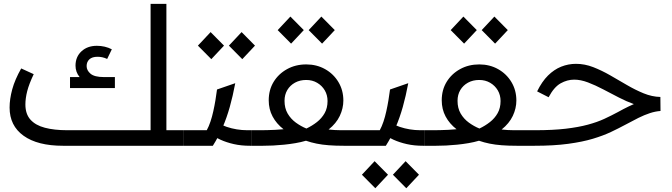

<svg xmlns="http://www.w3.org/2000/svg" viewBox="-20 -760 3504 1001"><path d="M817.5 -81.1H937.5V0H817.5ZM308.9 0Q175.7 0 102.9 -52.3Q30 -104.6 30 -199.3Q30 -243.3 43.8 -294.3Q57.7 -345.3 90.6 -403.2L155.8 -373.3Q131.5 -322.3 121.9 -284.9Q112.4 -247.6 112.4 -215.2Q112.4 -165.5 138.8 -136.2Q165.1 -106.8 214 -94Q262.9 -81.1 330.1 -81.1H795.8L791.8 0ZM765.1 0V-740H847.5V0ZM345 -301V-358.2H395.1Q373.7 -384.2 373.7 -417.6Q373.7 -463.6 404.7 -492.4Q435.7 -521.2 485 -521.2Q506 -521.2 526 -516.6Q546 -511.9 563 -502.9L538.7 -452.7Q526 -458.7 513.5 -461.4Q501 -464 488.3 -464Q460.3 -464 446 -450.7Q431.6 -437.3 431.6 -415.6Q431.6 -392.9 452.1 -375.6Q472.7 -358.2 521.7 -358.2H579V-301Z M938 0V-81.1H1058Q1068.7 -100.5 1077.2 -125.9Q1085.7 -151.2 1092 -179.9Q1098.4 -208.6 1103.2 -237.6Q1108.1 -266.7 1111.4 -293.4L1206.5 -326.3Q1193.8 -258.6 1178 -202.5Q1162.2 -146.3 1141 -97.1Q1119.9 -48 1089.6 0ZM1284.2 0Q1237.6 0 1199.3 -8.7Q1161 -17.3 1129.5 -31.6Q1098 -45.9 1071 -63.3L1114.9 -119.8Q1136.9 -107.1 1161.9 -98.6Q1187 -90.1 1214.3 -85.6Q1241.7 -81.1 1269 -81.1H1290.5V0ZM1081.7 -451.6 1011.8 -522.1 1078 -592.7 1147.9 -522.1ZM1243.2 -451.6 1173.4 -522.1 1239.6 -592.7 1309.4 -522.1Z M1291 0V-81.1H1341.2Q1355.2 -81.1 1374 -81.6Q1392.9 -82.1 1414.8 -83.1Q1436.8 -84.1 1458.2 -86.2Q1421.1 -115.2 1401.1 -152.9Q1381 -190.6 1381 -237Q1381 -291.3 1406.6 -333.2Q1432.3 -375.2 1476.8 -399.7Q1521.2 -424.2 1576.5 -424.2Q1631.2 -424.2 1675 -399.5Q1718.8 -374.9 1744.4 -332.2Q1770.1 -289.6 1770.1 -235.9Q1770.1 -195.2 1751.5 -155.8Q1732.9 -116.5 1693.2 -84.8Q1708.6 -83.1 1724.6 -82.1Q1740.7 -81.1 1757.4 -81.1H1840.1V0H1773.3Q1729.4 0 1694.4 -2.7Q1659.5 -5.3 1630.7 -11.2Q1601.8 -17 1575.2 -26.3Q1549.5 -18.7 1520.3 -13.7Q1491.1 -8.7 1461.4 -5.7Q1431.7 -2.7 1403.5 -1.3Q1375.4 0 1351.1 0ZM1577.5 -89.9Q1607.6 -104.2 1632.4 -123.7Q1657.3 -143.2 1672.5 -170.1Q1687.7 -196.9 1687.7 -233.3Q1687.7 -264.3 1673.2 -289Q1658.6 -313.7 1633.4 -328.4Q1608.3 -343.1 1576.5 -343.1Q1543.5 -343.1 1518 -329.1Q1492.4 -315 1477.9 -290.7Q1463.4 -266.3 1463.4 -234.3Q1463.4 -196 1479.7 -168Q1496.1 -140 1522.4 -120.8Q1548.8 -101.6 1577.5 -89.9ZM1497.6 -532.5 1427.7 -603 1493.9 -673.6 1563.8 -603ZM1659.2 -532.5 1589.3 -603 1655.5 -673.6 1725.4 -603Z M1840 0V-81.1H1960Q1970.7 -100.5 1979.2 -125.9Q1987.7 -151.2 1994 -179.9Q2000.4 -208.6 2005.2 -237.6Q2010.1 -266.7 2013.4 -293.4L2108.5 -326.3Q2095.8 -258.6 2080 -202.5Q2064.2 -146.3 2043 -97.1Q2021.9 -48 1991.6 0ZM2186.2 0Q2139.6 0 2101.3 -8.7Q2063 -17.3 2031.5 -31.6Q2000 -45.9 1973 -63.3L2016.9 -119.8Q2038.9 -107.1 2063.9 -98.6Q2089 -90.1 2116.3 -85.6Q2143.7 -81.1 2171 -81.1H2192.5V0ZM1936.7 221.4 1866.8 150.9 1933 80.3 2002.9 150.9ZM2098.2 221.4 2028.4 150.9 2094.6 80.3 2164.4 150.9Z M2193 0V-81.1H2243.2Q2257.2 -81.1 2276 -81.6Q2294.9 -82.1 2316.8 -83.1Q2338.8 -84.1 2360.2 -86.2Q2323.1 -115.2 2303.1 -152.9Q2283 -190.6 2283 -237Q2283 -291.3 2308.6 -333.2Q2334.3 -375.2 2378.8 -399.7Q2423.2 -424.2 2478.5 -424.2Q2533.2 -424.2 2577 -399.5Q2620.8 -374.9 2646.4 -332.2Q2672.1 -289.6 2672.1 -235.9Q2672.1 -195.2 2653.5 -155.8Q2634.9 -116.5 2595.2 -84.8Q2610.6 -83.1 2626.6 -82.1Q2642.7 -81.1 2659.4 -81.1H2742.1V0H2675.3Q2631.4 0 2596.4 -2.7Q2561.5 -5.3 2532.7 -11.2Q2503.8 -17 2477.2 -26.3Q2451.5 -18.7 2422.3 -13.7Q2393.1 -8.7 2363.4 -5.7Q2333.7 -2.7 2305.5 -1.3Q2277.4 0 2253.1 0ZM2479.5 -89.9Q2509.6 -104.2 2534.4 -123.7Q2559.3 -143.2 2574.5 -170.1Q2589.7 -196.9 2589.7 -233.3Q2589.7 -264.3 2575.2 -289Q2560.6 -313.7 2535.4 -328.4Q2510.3 -343.1 2478.5 -343.1Q2445.5 -343.1 2420 -329.1Q2394.4 -315 2379.9 -290.7Q2365.4 -266.3 2365.4 -234.3Q2365.4 -196 2381.7 -168Q2398.1 -140 2424.4 -120.8Q2450.8 -101.6 2479.5 -89.9ZM2399.6 -532.5 2329.7 -603 2395.9 -673.6 2465.8 -603ZM2561.2 -532.5 2491.3 -603 2557.5 -673.6 2627.4 -603Z M2742 0V-81.1H2770Q2862.6 -81.1 2929.3 -88.9Q2996 -96.8 3044.6 -110Q3093.3 -123.1 3130.5 -140.3Q3167.6 -157.5 3201.6 -175.8Q3216.7 -184.5 3230.6 -191.5Q3244.5 -198.6 3257.8 -205.1Q3271.2 -211.6 3284.6 -217.3Q3247.2 -230.6 3206.7 -251.5Q3166.2 -272.3 3125.1 -294Q3084 -315.7 3045.5 -330.3Q3007 -344.8 2973.6 -344.8Q2937.2 -344.8 2902.9 -325.6Q2868.5 -306.4 2840.2 -253L2780.3 -283.6Q2805.3 -334.6 2836.9 -366.1Q2868.6 -397.5 2905.7 -412.4Q2942.9 -427.2 2982.9 -427.2Q3028.5 -427.2 3073 -409.9Q3117.5 -392.5 3161 -367.5Q3204.5 -342.5 3248.1 -317Q3291.6 -291.5 3335.4 -273.5Q3379.3 -255.5 3422.9 -254.5L3423.6 -181.4Q3395.9 -179.4 3367.7 -170Q3339.5 -160.7 3308.5 -145.4Q3277.5 -130 3239.5 -109.3Q3205.5 -91 3165 -71.8Q3124.5 -52.7 3070.7 -36.5Q3016.9 -20.3 2942.4 -10.2Q2868 0 2766 0Z"/></svg>

Font: Lexend Medium
Style: Regular
Weight: 500
Designer: Bonnie Shaver-Troup, Thomas Jockin
Foundry: Lexend
Version: Version 1.005